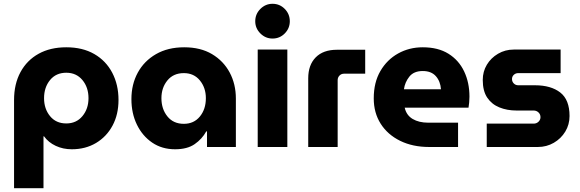

<svg xmlns="http://www.w3.org/2000/svg" viewBox="-20 -774 3054 1011"><path d="M329 -525Q245 -525 183.5 -491Q122 -457 88 -394.5Q54 -332 54 -247V217H209V-56H212Q235 -24 273.5 -6Q312 12 358 12Q430 12 485.5 -21Q541 -54 572.5 -112.5Q604 -171 604 -248Q604 -328 571 -391Q538 -454 476.5 -489.5Q415 -525 329 -525ZM329 -391Q382 -391 414 -352.5Q446 -314 446 -257Q446 -201 414 -162.5Q382 -124 329 -124Q275 -124 243.5 -162.5Q212 -201 212 -257Q212 -314 243.5 -352.5Q275 -391 329 -391Z M902 12Q833 12 781.5 -23Q730 -58 701 -117.5Q672 -177 672 -252Q672 -330 705.5 -391.5Q739 -453 801.5 -489Q864 -525 950 -525Q1036 -525 1096.5 -489Q1157 -453 1189.5 -392Q1222 -331 1222 -255V0H1070V-82H1066Q1044 -42 1005 -15Q966 12 902 12ZM948 -122Q1001 -122 1032.5 -160.5Q1064 -199 1064 -257Q1064 -312 1032.5 -350.5Q1001 -389 948 -389Q893 -389 861.5 -350.5Q830 -312 830 -257Q830 -200 861.5 -161Q893 -122 948 -122Z M1337 0V-513H1493V0ZM1415 -571Q1378 -571 1351 -598Q1324 -625 1324 -662Q1324 -700 1351 -727Q1378 -754 1415 -754Q1453 -754 1479.5 -727Q1506 -700 1506 -662Q1506 -625 1479.5 -598Q1453 -571 1415 -571Z M1603 0V-362Q1603 -432 1642.5 -472Q1682 -512 1754 -512H1903V-386H1792Q1777 -386 1767.5 -376Q1758 -366 1758 -352V0Z M2240 0Q2153 0 2087 -32.5Q2021 -65 1984.5 -122.5Q1948 -180 1948 -256Q1948 -340 1983 -400Q2018 -460 2076.5 -492.5Q2135 -525 2206 -525Q2287 -525 2341.5 -491Q2396 -457 2424 -398Q2452 -339 2452 -265Q2452 -251 2450.5 -234Q2449 -217 2447 -207H2111Q2120 -167 2153 -147.5Q2186 -128 2235 -128H2392V0ZM2107 -304H2302Q2299 -346 2275 -373Q2251 -400 2206 -400Q2159 -400 2135.5 -370.5Q2112 -341 2107 -304Z M2543 0V-123H2790Q2805 -123 2815.5 -133Q2826 -143 2826 -157Q2826 -172 2815.5 -182Q2805 -192 2790 -192H2700Q2650 -192 2609.5 -208.5Q2569 -225 2545.5 -260Q2522 -295 2522 -353Q2522 -397 2543.5 -433Q2565 -469 2602.5 -491Q2640 -513 2685 -513H2932V-389H2709Q2695 -389 2685.5 -380Q2676 -371 2676 -358Q2676 -344 2685.5 -334.5Q2695 -325 2709 -325H2797Q2881 -325 2930 -287Q2979 -249 2979 -163Q2979 -118 2956.5 -81Q2934 -44 2896 -22Q2858 0 2812 0Z"/></svg>

Font: MuseoModerno
Style: Bold
Weight: 700
Designer: Pablo Cosgaya, Héctor Gatti, Marcela Romero, and the Authors of The MuseoModerno Project.
Foundry: Omnibus-Type Team
Version: Version 1.001